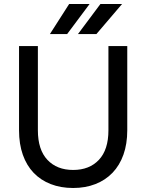

<svg xmlns="http://www.w3.org/2000/svg" viewBox="-20 -930 730 958"><path d="M345 8Q283 8 233 -11.5Q183 -31 148 -67.5Q113 -104 94 -157.5Q75 -211 75 -280V-700H169V-280Q169 -183 216.5 -132.5Q264 -82 345 -82Q426 -82 473.5 -132.5Q521 -183 521 -280V-700H615V-280Q615 -212 596 -158.5Q577 -105 541.5 -68Q506 -31 456 -11.5Q406 8 345 8ZM325 -910H427L315 -760H229ZM481 -910H589L461 -760H369Z"/></svg>

Font: Retni Sans Medium
Style: Regular
Weight: 500
Designer: Vitaly Kuzmin
Foundry: ParaType Ltd.
Version: Version 1.00;March 2, 2019;FontCreator 11.5.0.2425 64-bit; t